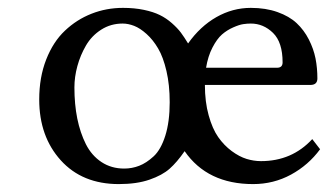

<svg xmlns="http://www.w3.org/2000/svg" viewBox="-20 -460 837 490"><path d="M505.9 -287.1H687Q701.2 -287.1 701.2 -300.8Q701.2 -352.1 676.8 -376Q652.3 -399.9 620.1 -399.9Q610.8 -399.9 600.8 -398.4Q590.8 -397 575.2 -390.1Q559.6 -383.3 546.6 -372.1Q533.7 -360.8 522.2 -338.6Q510.7 -316.4 505.9 -287.1ZM776.9 -105 796.9 -79.1Q767.1 -38.6 722.7 -14.4Q678.2 9.8 626 9.8Q509.3 9.8 451.2 -74.2Q431.6 -45.9 412.8 -29.3Q394 -12.7 361.6 -1.5Q329.1 9.8 283.2 9.8Q189.9 9.8 135 -51Q80.1 -111.8 80.1 -206.1Q80.1 -262.7 97.9 -308.1Q115.7 -353.5 145.8 -381.8Q175.8 -410.2 213.6 -425Q251.5 -439.9 293.9 -439.9Q323.2 -439.9 347.4 -434.8Q371.6 -429.7 387.9 -421.6Q404.3 -413.6 418.7 -400.9Q433.1 -388.2 441.7 -376.7Q450.2 -365.2 460 -349.1Q490.7 -392.6 532.2 -416.3Q573.7 -439.9 620.1 -439.9Q658.2 -439.9 688.2 -429.2Q718.3 -418.5 737.1 -400.9Q755.9 -383.3 768.1 -359.4Q780.3 -335.4 785.2 -311Q790 -286.6 790 -259.8Q790 -243.2 772 -243.2H502.9Q502.9 -200.2 512.5 -165.8Q522 -131.3 536.9 -110.1Q551.8 -88.9 571.3 -74.5Q590.8 -60.1 609.4 -54.4Q627.9 -48.8 646 -48.8Q725.1 -48.8 776.9 -105ZM169.9 -236.8Q169.9 -193.8 177.2 -157.5Q184.6 -121.1 199.2 -92Q213.9 -63 239 -46.4Q264.2 -29.8 296.9 -29.8Q316.9 -29.8 335.2 -36.9Q353.5 -43.9 372.1 -61Q390.6 -78.1 401.9 -113.8Q413.1 -149.4 413.1 -199.2Q413.1 -243.2 404.8 -278.8Q396.5 -314.5 383.5 -336.4Q370.6 -358.4 354 -373.3Q337.4 -388.2 322.3 -394Q307.1 -399.9 293 -399.9Q262.7 -399.9 238.3 -384.3Q213.9 -368.7 199.5 -344Q185.1 -319.3 177.5 -291.5Q169.9 -263.7 169.9 -236.8Z"/></svg>

Font: Linear Smooth
Style: Regular
Weight: 400
Designer: Philipp H. Poll, Flanker
Foundry: Philipp H. Poll, reworked by Flanker
Version: Version 1.061 | FøM Fix